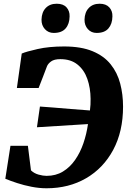

<svg xmlns="http://www.w3.org/2000/svg" viewBox="-20 -1001 688 1029"><path d="M229.5 8Q190.5 8 149.2 0Q108 -8 71.5 -20Q35 -32 8.5 -43L36 -219.5H129.5L146 -88Q162.5 -72 186.5 -65.2Q210.5 -58.5 229.5 -58.5Q279 -58.5 317 -81.5Q355 -104.5 382.5 -144Q410 -183.5 427 -233.2Q444 -283 451.5 -336L178 -319L194 -430Q220 -428.5 264 -424.8Q308 -421 360 -416.8Q412 -412.5 462 -409Q464 -424.5 465 -440.5Q466 -456.5 465.5 -471.5Q465 -530 448 -578.2Q431 -626.5 395.2 -655.2Q359.5 -684 303.5 -684Q270.5 -684 253.8 -671.8Q237 -659.5 231.5 -645Q220.5 -616 209.5 -587.2Q198.5 -558.5 187 -529.5H70.5L96.5 -714Q120.5 -724.5 181.5 -738.2Q242.5 -752 323.5 -752Q415 -752 476.2 -726.5Q537.5 -701 573.2 -656.2Q609 -611.5 624.2 -553.2Q639.5 -495 639.5 -429.5Q639.5 -296.5 586.8 -198Q534 -99.5 441.5 -45.8Q349 8 229.5 8ZM268 -824.5Q239 -824.5 220.5 -845Q202 -865.5 202.5 -896Q203.5 -935.5 225.2 -958.2Q247 -981 284 -981Q319 -981 336.5 -961.5Q354 -942 353 -913Q352.5 -873 331.8 -848.8Q311 -824.5 268 -824.5ZM498 -824.5Q469 -824.5 450.8 -845Q432.5 -865.5 433 -896Q434 -935.5 455.8 -958.2Q477.5 -981 514 -981Q548 -981 565.8 -961.5Q583.5 -942 582.5 -913Q582 -873 561.2 -848.8Q540.5 -824.5 498 -824.5Z"/></svg>

Font: Merriweather Black
Style: Italic
Weight: 900
Italic angle: -7.8°
Designer: Eben Sorkin
Foundry: Eben Sorkin
Version: Version 2.200;gftools[0.9.31]